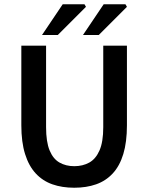

<svg xmlns="http://www.w3.org/2000/svg" viewBox="-20 -868 695 900"><path d="M328 12Q271 12 225.5 -4Q180 -20 147.5 -55Q115 -90 97.5 -146Q80 -202 80 -281V-654H196V-272Q196 -203 212.5 -163Q229 -123 259 -106Q289 -89 328 -89Q368 -89 398.5 -106Q429 -123 446.5 -163Q464 -203 464 -272V-654H575V-281Q575 -202 558 -146Q541 -90 508.5 -55Q476 -20 430.5 -4Q385 12 328 12ZM177 -704 274 -848H376L383 -836L251 -704ZM369 -704 466 -848H568L575 -836L443 -704Z"/></svg>

Font: Source Sans 3 ExtraLight SemiBold
Style: Regular
Weight: 600
Version: Version 3.052;hotconv 1.1.0;makeotfexe 2.6.0